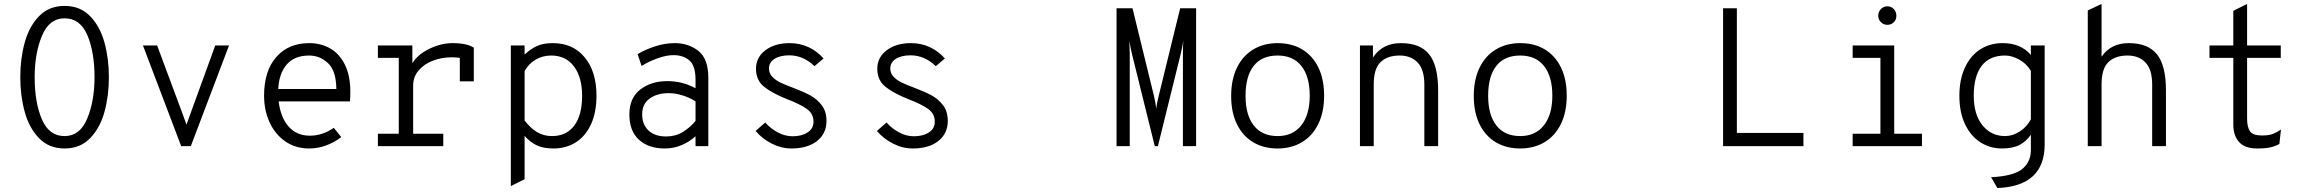

<svg xmlns="http://www.w3.org/2000/svg" viewBox="-20 -742 11744 975"><path d="M83 -350Q83 -444 105.5 -526Q128 -608 178.5 -660Q229 -712 308 -712Q387 -712 437.5 -660Q488 -608 510.5 -526Q533 -444 533 -350Q533 -256 510.5 -174Q488 -92 437.5 -40Q387 12 308 12Q229 12 178.5 -40Q128 -92 105.5 -174Q83 -256 83 -350ZM460 -350Q460 -478 423.5 -563.5Q387 -649 308 -649Q230 -649 193 -560Q156 -471 156 -350Q156 -222 192.5 -136.5Q229 -51 308 -51Q386 -51 423 -140Q460 -229 460 -350Z M706 -511H778L909 -159Q922 -125 927 -109Q932 -125 945 -159L1073 -511H1143L949 0H900Z M1757 -227H1395Q1405 -145 1446 -99Q1487 -53 1553 -53Q1618 -53 1675 -93L1713 -46Q1680 -20 1637.5 -4Q1595 12 1550 12Q1480 12 1428 -24.5Q1376 -61 1348.5 -122Q1321 -183 1321 -256Q1321 -382 1383 -452.5Q1445 -523 1550 -523Q1609 -523 1656 -496.5Q1703 -470 1731 -414.5Q1759 -359 1759 -276Q1759 -249 1757 -227ZM1688 -290Q1687 -383 1645.5 -421.5Q1604 -460 1550 -460Q1476 -460 1436.5 -415Q1397 -370 1393 -290Z M2386 -500V-329H2315V-448Q2297 -451 2273 -451Q2225 -451 2180 -434.5Q2135 -418 2106.5 -385Q2078 -352 2078 -307V-63H2231V0H1899V-63H2005V-448H1899V-511H2074V-421Q2103 -467 2162 -495Q2221 -523 2278 -523Q2351 -523 2386 -500Z M2574 -511H2644V-465Q2674 -493 2706 -508Q2738 -523 2787 -523Q2890 -523 2949.5 -450.5Q3009 -378 3009 -256Q3009 -172 2981.5 -111.5Q2954 -51 2904.5 -19.5Q2855 12 2791 12Q2737 12 2703.5 -5Q2670 -22 2644 -52V168L2574 203ZM2936 -256Q2936 -350 2894.5 -405Q2853 -460 2779 -460Q2736 -460 2700.5 -439.5Q2665 -419 2644 -381V-130Q2673 -92 2706.5 -71.5Q2740 -51 2783 -51Q2856 -51 2896 -104Q2936 -157 2936 -256Z M3176 -161Q3176 -244 3231 -287Q3286 -330 3368 -330Q3407 -330 3441.5 -321.5Q3476 -313 3512 -294V-337Q3512 -408 3481 -435Q3450 -462 3400 -462Q3363 -462 3318 -445.5Q3273 -429 3238 -407L3218 -467Q3256 -490 3306 -506.5Q3356 -523 3407 -523Q3476 -523 3526.5 -483.5Q3577 -444 3577 -346V0H3512V-50Q3480 -21 3440 -4.5Q3400 12 3356 12Q3273 12 3224.5 -32.5Q3176 -77 3176 -161ZM3512 -128V-227Q3485 -245 3448 -257Q3411 -269 3375 -269Q3317 -269 3279 -241.5Q3241 -214 3241 -161Q3241 -110 3273 -79.5Q3305 -49 3363 -49Q3410 -49 3447 -71.5Q3484 -94 3512 -128Z M3817 -77 3866 -120Q3892 -90 3929 -70Q3966 -50 4005 -50Q4051 -50 4081 -69.5Q4111 -89 4111 -124Q4111 -165 4077 -189Q4043 -213 3978 -238Q3900 -269 3859.5 -302Q3819 -335 3819 -393Q3819 -451 3867 -487Q3915 -523 3990 -523Q4042 -523 4086 -502.5Q4130 -482 4162 -445L4116 -406Q4059 -461 3988 -461Q3941 -461 3913 -443Q3885 -425 3885 -394Q3885 -370 3901.5 -352.5Q3918 -335 3941.5 -323.5Q3965 -312 4008 -296Q4061 -276 4095 -257.5Q4129 -239 4153 -207.5Q4177 -176 4177 -128Q4177 -64 4129 -26Q4081 12 3999 12Q3948 12 3899.5 -12.5Q3851 -37 3817 -77Z M4433 -77 4482 -120Q4508 -90 4545 -70Q4582 -50 4621 -50Q4667 -50 4697 -69.5Q4727 -89 4727 -124Q4727 -165 4693 -189Q4659 -213 4594 -238Q4516 -269 4475.5 -302Q4435 -335 4435 -393Q4435 -451 4483 -487Q4531 -523 4606 -523Q4658 -523 4702 -502.5Q4746 -482 4778 -445L4732 -406Q4675 -461 4604 -461Q4557 -461 4529 -443Q4501 -425 4501 -394Q4501 -370 4517.5 -352.5Q4534 -335 4557.5 -323.5Q4581 -312 4624 -296Q4677 -276 4711 -257.5Q4745 -239 4769 -207.5Q4793 -176 4793 -128Q4793 -64 4745 -26Q4697 12 4615 12Q4564 12 4515.5 -12.5Q4467 -37 4433 -77Z M5650 -700H5731L5838 -263Q5848 -223 5852 -189Q5853 -206 5856.5 -222.5Q5860 -239 5866 -263L5973 -700H6054V0H5987V-469Q5987 -510 5989 -535Q5983 -497 5976 -469L5860 0H5844L5728 -469Q5721 -497 5715 -535L5717 -469V0H5650Z M6232 -255Q6232 -338 6261.5 -398.5Q6291 -459 6344.5 -491Q6398 -523 6468 -523Q6539 -523 6592 -491.5Q6645 -460 6674.5 -400Q6704 -340 6704 -256Q6704 -173 6674.5 -112.5Q6645 -52 6591.5 -20Q6538 12 6468 12Q6397 12 6344 -19.5Q6291 -51 6261.5 -111Q6232 -171 6232 -255ZM6631 -256Q6631 -353 6589 -406.5Q6547 -460 6468 -460Q6388 -460 6346.5 -407.5Q6305 -355 6305 -255Q6305 -158 6347 -104.5Q6389 -51 6468 -51Q6545 -51 6588 -105.5Q6631 -160 6631 -256Z M7283 -283V0H7213V-312Q7213 -389 7179 -424.5Q7145 -460 7088 -460Q7025 -460 6990.5 -426.5Q6956 -393 6956 -314V0H6886V-511H6952V-450Q7000 -523 7094 -523Q7192 -523 7237.5 -466Q7283 -409 7283 -283Z M7464 -255Q7464 -338 7493.5 -398.5Q7523 -459 7576.5 -491Q7630 -523 7700 -523Q7771 -523 7824 -491.5Q7877 -460 7906.5 -400Q7936 -340 7936 -256Q7936 -173 7906.5 -112.5Q7877 -52 7823.5 -20Q7770 12 7700 12Q7629 12 7576 -19.5Q7523 -51 7493.5 -111Q7464 -171 7464 -255ZM7863 -256Q7863 -353 7821 -406.5Q7779 -460 7700 -460Q7620 -460 7578.5 -407.5Q7537 -355 7537 -255Q7537 -158 7579 -104.5Q7621 -51 7700 -51Q7777 -51 7820 -105.5Q7863 -160 7863 -256Z M8730 -700H8800V-67H9138V0H8730Z M9518 -662Q9518 -682 9531.5 -696Q9545 -710 9564 -710Q9584 -710 9597 -696Q9610 -682 9610 -662Q9610 -642 9597 -629Q9584 -616 9564 -616Q9545 -616 9531.5 -629.5Q9518 -643 9518 -662ZM9740 -63V0H9388V-63H9529V-448H9388V-511H9599V-63Z M10091 158Q10206 152 10249.5 116Q10293 80 10293 20V-58Q10270 -24 10235.5 -6Q10201 12 10146 12Q10087 12 10038 -18.5Q9989 -49 9959.5 -109.5Q9930 -170 9930 -256Q9930 -338 9958 -398.5Q9986 -459 10035.5 -491Q10085 -523 10150 -523Q10242 -523 10293 -463V-511H10363V-8Q10363 203 10123 213ZM10293 -136V-382Q10272 -418 10234.5 -439Q10197 -460 10162 -460Q10083 -460 10043 -407.5Q10003 -355 10003 -256Q10003 -160 10047.5 -105.5Q10092 -51 10162 -51Q10200 -51 10236 -74Q10272 -97 10293 -136Z M10582 -689 10652 -722V-454Q10699 -523 10790 -523Q10888 -523 10933.5 -466Q10979 -409 10979 -283V0H10909V-312Q10909 -389 10875 -424.5Q10841 -460 10784 -460Q10721 -460 10686.5 -426.5Q10652 -393 10652 -314V0H10582Z M11321 -110V-448H11200V-511H11321V-687L11391 -722V-511H11562V-448H11391V-140Q11391 -97 11405.5 -75.5Q11420 -54 11466 -54Q11502 -54 11522 -62Q11542 -70 11563 -84L11555 -11Q11533 1 11508 6.5Q11483 12 11442 12Q11380 12 11350.5 -20.5Q11321 -53 11321 -110Z"/></svg>

Font: Overpass Mono Light
Style: Regular
Weight: 300
Monospace: yes
Designer: Delve Withrington, Dave Bailey
Foundry: Delve Fonts
Version: Version 1.000;DELV;Overpass